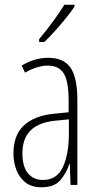

<svg xmlns="http://www.w3.org/2000/svg" viewBox="-20 -784 416 814"><path d="M184 -539Q250 -539 279 -497Q308 -455 308 -359V0H279L276 -89H274Q262 -51 236 -20.5Q210 10 156 10Q114 10 88 -10.5Q62 -31 49.5 -63.5Q37 -96 37 -133Q37 -212 82 -253Q127 -294 210 -302L271 -308V-356Q271 -440 250 -473Q229 -506 182 -506Q163 -506 138.5 -499Q114 -492 86 -476L72 -506Q126 -539 184 -539ZM212 -272Q75 -258 75 -134Q75 -79 98 -50Q121 -21 162 -21Q221 -21 246.5 -75.5Q272 -130 272 -218V-278ZM296 -756Q280 -732 257.5 -704.5Q235 -677 211 -650.5Q187 -624 168 -606H146V-618Q179 -658 204 -692Q229 -726 253 -764H296Z"/></svg>

Font: Noto Sans Khmer UI ExtraCondensed ExtraLight
Style: Regular
Weight: 200
Width: 2
Designer: Danh Hong and the Monotype Design Team
Foundry: Monotype Imaging Inc.
Version: Version 2.002; ttfautohint (v1.8.4.7-5d5b)